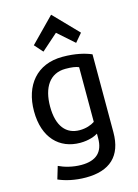

<svg xmlns="http://www.w3.org/2000/svg" viewBox="-147 -890 849 1180"><g transform="rotate(-15 277.0 -300.0)"><path d="M300 -696 196 -604 149 -657 300 -811 449 -657 404 -604ZM483 -14C483 138 400 211 249 211C178 211 118 196 75 177L99 97C134 114 186 129 242 129C337 129 383 84 383 -2V-32C366 -21 326 -4 270 -4C139 -4 45 -95 45 -265C45 -429 136 -543 300 -543C383 -543 444 -527 483 -510ZM383 -107V-455C364 -463 339 -467 299 -467C199 -467 148 -388 148 -267C148 -141 202 -80 287 -80C327 -80 361 -92 383 -107Z"/></g></svg>

Font: Repo Medium
Style: Regular
Weight: 500
Designer: Stefan Peev
Foundry: Context Ltd
Version: Version 1.502